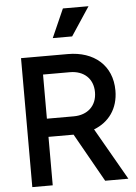

<svg xmlns="http://www.w3.org/2000/svg" viewBox="-64 -1057 783 1105"><g transform="rotate(-5 327.0 -504.5)"><path d="M77 0H195V-280H340L498 0H632L460 -300C547 -333 602 -408 602 -512C602 -658 498 -745 348 -745H77ZM195 -385V-640H350C431 -640 484 -591 484 -513C484 -435 431 -385 350 -385ZM269 -844H381L490 -1009H342Z"/></g></svg>

Font: Mluvka SemiBold
Style: Regular
Weight: 600
Designer: Modified by Jiří Krblich, Original typeface by Gumpita Rahayu
Foundry: Gumpita Rahayu & Jiří Krblich
Version: Version 2.000;Glyphs 3.1.1 (3134)